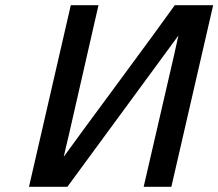

<svg xmlns="http://www.w3.org/2000/svg" viewBox="-20 -715 836 735"><path d="M91 0 251 -695H357L243 -196L241 -188L224 -115Q276 -187 437 -405Q598 -623 649 -695H796L636 0H530L645 -498Q645 -499 645.5 -500.5Q646 -502 646.5 -503.5Q647 -505 647 -507L663 -579L238 0Z"/></svg>

Font: Coval
Style: Medium Italic
Weight: 500
Foundry: Context Ltd
Version: Version 001.000